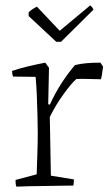

<svg xmlns="http://www.w3.org/2000/svg" viewBox="-20 -693 420 717"><path d="M41 4Q39 -2 38.5 -8Q38 -14 38 -21L117 -42Q118 -78 119.5 -118.5Q121 -159 121 -197Q121 -225 120 -261.5Q119 -298 117.5 -336Q116 -374 113 -406L29 -407Q25 -416 25 -428Q54 -438 86 -445.5Q118 -453 149 -459L163 -440L160 -304L166 -302Q186 -346 210.5 -383.5Q235 -421 260 -450Q281 -455 303 -457Q325 -459 355 -459L365 -444L360 -410L357 -397Q342 -397 313.5 -398Q285 -399 265 -398Q246 -381 217 -341Q188 -301 166 -256L170 -37L256 -23Q256 -11 254 0Q240 0 211.5 0.5Q183 1 149 1.5Q115 2 85.5 2.5Q56 3 41 4ZM190 -537 87 -633V-647Q94 -654 102.5 -659.5Q111 -665 118 -668L203 -578L317 -673Q319 -672 323.5 -666.5Q328 -661 329 -657L208 -537Z"/></svg>

Font: Labrada Light
Style: Regular
Weight: 300
Designer: Mercedes Jáuregui
Foundry: Omnibus-Type Team
Version: Version 1.000; ttfautohint (v1.8.4.7-5d5b)